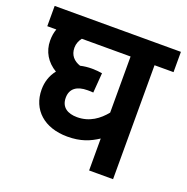

<svg xmlns="http://www.w3.org/2000/svg" viewBox="-114 -729 814 836"><g transform="rotate(20 292.5 -311.0)"><path d="M585 -528V-622H0V-528H42C36 -512 33 -495 33 -474C33 -423 59 -381 103 -355C81 -328 71 -295 71 -261C71 -167 139 -106 246 -106C308 -106 348 -123 386 -148V0H497V-528ZM182 -263C182 -305 211 -326 260 -326C269 -326 280 -326 287 -325L294 -417C282 -419 263 -421 247 -421C228 -421 210 -419 193 -415C163 -425 143 -446 143 -481C143 -499 150 -515 160 -528H386V-268C356 -231 315 -200 257 -200C213 -200 182 -219 182 -263Z"/></g></svg>

Font: Noto Sans SemiCondensed SemiBold
Style: Italic
Weight: 600
Width: 4
Italic angle: -12°
Designer: Monotype Design Team
Foundry: Monotype Imaging Inc.
Version: Version 2.013